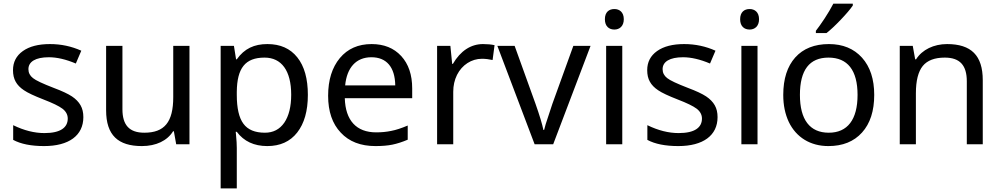

<svg xmlns="http://www.w3.org/2000/svg" viewBox="-20 -786 5455 1046"><path d="M434.1 -147.9C434.1 -172.9 429.2 -194.3 418.9 -212.4C408.7 -230.5 393.1 -246.6 372.1 -260.7C350.6 -274.9 317.4 -290.5 272.9 -307.1C213.4 -330.1 175.3 -347.7 159.2 -360.8C143.1 -373.5 134.8 -389.6 134.8 -409.2C134.8 -449.7 173.3 -474.1 246.1 -474.1C289.6 -474.1 338.9 -462.9 393.1 -439.9L422.9 -509.8C369.6 -533.7 313 -545.9 252 -545.9C189.5 -545.9 140.1 -533.2 104.5 -507.8C68.8 -482.4 50.8 -447.8 50.8 -403.8C50.8 -378.9 55.7 -357.9 65.4 -340.8C74.7 -323.7 89.8 -308.1 110.4 -294.4C130.9 -280.3 166.5 -263.7 216.8 -244.1C266.1 -225.1 300.8 -208.5 320.3 -193.8C339.4 -179.2 349.1 -161.1 349.1 -140.1C349.1 -91.8 310.5 -61 222.2 -61C167.5 -61 110.8 -75.2 51.8 -104V-23.9C93.3 -1.5 149.4 9.8 220.2 9.8C355.5 9.8 434.1 -47.9 434.1 -147.9Z M558.1 -536.1V-185.1C558.1 -48.8 624 9.8 752.9 9.8C830.6 9.8 891.1 -19.5 922.9 -70.8H927.2L939.9 0H1012.2V-536.1H923.8V-256.8C923.8 -120.6 876 -63 766.1 -63C684.6 -63 647 -104.5 647 -190.9V-536.1Z M1436 9.8C1505.9 9.8 1560.5 -14.6 1599.1 -64C1637.7 -113.3 1657.2 -181.6 1657.2 -269C1657.2 -356.9 1638.2 -425.3 1599.6 -473.6C1561 -522 1506.8 -545.9 1437 -545.9C1365.2 -545.9 1311.5 -521.5 1270 -462.9H1266.1L1254.4 -536.1H1182.1V240.2H1270V20C1270 0 1268.6 -22.5 1266.1 -47.9L1264.2 -67.9H1270C1308.6 -16.1 1364.3 9.8 1436 9.8ZM1421.4 -472.2C1513.7 -472.2 1566.4 -400.9 1566.4 -270C1566.4 -205.1 1553.7 -154.3 1528.8 -117.7C1503.4 -81.1 1468.3 -63 1423.3 -63C1369.1 -63 1330.1 -79.1 1306.2 -111.8C1282.2 -144 1270 -196.3 1270 -269V-286.1C1271.5 -414.6 1315.4 -472.2 1421.4 -472.2Z M2025.4 9.8C2061 9.8 2091.8 7.3 2117.7 2C2143.6 -3.4 2171.4 -12.2 2201.2 -24.9V-102.1C2166.5 -87.4 2136.7 -77.6 2110.8 -72.8C2085 -67.4 2058.1 -64.9 2029.3 -64.9C1921.9 -64.9 1861.8 -129.4 1858.4 -251H2225.6V-304.2C2225.6 -378.4 2205.6 -437.5 2165.5 -481C2125.5 -524.4 2071.8 -545.9 2004.4 -545.9C1931.6 -545.9 1874 -520.5 1831.5 -469.7C1789.1 -418.5 1767.6 -350.1 1767.6 -264.2C1767.6 -178.7 1790.5 -111.8 1836.4 -63.5C1881.8 -14.6 1944.8 9.8 2025.4 9.8ZM2003.4 -474.1C2085.4 -474.1 2131.8 -420.9 2133.3 -320.8H1860.4C1869.6 -417 1919.4 -474.1 2003.4 -474.1Z M2611.3 -545.9C2545.4 -545.9 2488.3 -508.8 2447.3 -438H2443.4L2433.6 -536.1H2361.3V0H2449.2V-286.1C2449.2 -319.8 2456.1 -350.1 2469.7 -377.9C2497.1 -432.6 2548.8 -465.8 2605.5 -465.8C2624.5 -465.8 2643.6 -463.4 2663.6 -459L2674.3 -540C2656.2 -543.9 2635.3 -545.9 2611.3 -545.9Z M2993.7 0 3197.3 -536.1H3103.5L2989.3 -220.2C2967.3 -153.3 2955.1 -116.7 2953.1 -110.4C2949.2 -97.7 2946.3 -86.4 2944.3 -78.1H2940.4C2934.1 -109.4 2919.9 -156.7 2897.5 -220.2L2783.7 -536.1H2689.5L2892.6 0Z M3275.4 -681.2C3275.4 -642.6 3297.9 -625 3327.1 -625C3354.5 -625 3378.4 -642.6 3378.4 -681.2C3378.4 -720.2 3354.5 -736.8 3327.1 -736.8C3297.9 -736.8 3275.4 -720.2 3275.4 -681.2ZM3370.1 -536.1H3282.2V0H3370.1Z M3889.2 -147.9C3889.2 -172.9 3884.3 -194.3 3874 -212.4C3863.8 -230.5 3848.1 -246.6 3827.1 -260.7C3805.7 -274.9 3772.5 -290.5 3728 -307.1C3668.5 -330.1 3630.4 -347.7 3614.3 -360.8C3598.1 -373.5 3589.8 -389.6 3589.8 -409.2C3589.8 -449.7 3628.4 -474.1 3701.2 -474.1C3744.6 -474.1 3793.9 -462.9 3848.1 -439.9L3877.9 -509.8C3824.7 -533.7 3768.1 -545.9 3707 -545.9C3644.5 -545.9 3595.2 -533.2 3559.6 -507.8C3523.9 -482.4 3505.9 -447.8 3505.9 -403.8C3505.9 -378.9 3510.7 -357.9 3520.5 -340.8C3529.8 -323.7 3544.9 -308.1 3565.4 -294.4C3585.9 -280.3 3621.6 -263.7 3671.9 -244.1C3721.2 -225.1 3755.9 -208.5 3775.4 -193.8C3794.4 -179.2 3804.2 -161.1 3804.2 -140.1C3804.2 -91.8 3765.6 -61 3677.2 -61C3622.6 -61 3565.9 -75.2 3506.8 -104V-23.9C3548.3 -1.5 3604.5 9.8 3675.3 9.8C3810.5 9.8 3889.2 -47.9 3889.2 -147.9Z M4012.2 -681.2C4012.2 -642.6 4034.7 -625 4064 -625C4091.3 -625 4115.2 -642.6 4115.2 -681.2C4115.2 -720.2 4091.3 -736.8 4064 -736.8C4034.7 -736.8 4012.2 -720.2 4012.2 -681.2ZM4106.9 -536.1H4019V0H4106.9Z M4424.8 -606H4482.9C4503.4 -622.1 4528.8 -645.5 4559.1 -677.2C4589.4 -709 4611.8 -734.9 4626 -755.9V-766.1H4520C4506.8 -740.7 4491.2 -713.9 4472.2 -685.1C4453.1 -656.2 4437 -633.8 4424.8 -618.2ZM4742.7 -269C4742.7 -354.5 4720.7 -421.9 4676.3 -471.7C4631.8 -521 4571.8 -545.9 4496.1 -545.9C4417.5 -545.9 4356 -521.5 4312.5 -473.1C4269 -424.3 4247.1 -356.4 4247.1 -269C4247.1 -212.9 4257.3 -164.1 4277.3 -121.6C4317.9 -37.1 4395.5 9.8 4492.7 9.8C4570.8 9.8 4631.8 -14.6 4676.3 -64C4720.7 -113.3 4742.7 -181.6 4742.7 -269ZM4337.9 -269C4337.9 -404.3 4389.6 -472.2 4493.7 -472.2C4597.2 -472.2 4651.9 -403.8 4651.9 -269C4651.9 -134.3 4597.2 -63 4495.1 -63C4391.6 -63 4337.9 -134.3 4337.9 -269Z M5334 0V-349.1C5334 -483.9 5271 -545.9 5139.6 -545.9C5067.4 -545.9 5003.9 -515.6 4970.7 -462.9H4965.8L4952.6 -536.1H4881.8V0H4969.7V-277.8C4969.7 -346.7 4982.4 -396 5007.3 -426.8C5032.2 -457 5071.8 -472.2 5127 -472.2C5209.5 -472.2 5247.1 -430.2 5247.1 -342.8V0Z"/></svg>

Font: Noto Reveo Sans
Style: Regular
Weight: 400
Designer: Monotype Design team
Foundry: Monotype Imaging Inc.
Version: Version 1.04